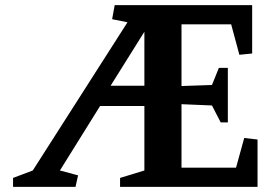

<svg xmlns="http://www.w3.org/2000/svg" viewBox="-20 -730 1060 750"><path d="M285 -45 275 0H31V-35L108 -64L478 -643L418 -655L428 -710H965V-521L915 -516L883 -635H689V-394L808 -398L835 -465H870V-252H842L808 -318L689 -323V-75H902L934 -191L986 -185V0H449V-35L544 -64V-316H371L214 -64ZM544 -395V-606L412 -395Z"/></svg>

Font: Brawler
Style: Bold
Weight: 700
Designer: Oleg Frolov, Haley Fiege
Foundry: Oleg Frolov, Haley Fiege
Version: Version 1.101; ttfautohint (v1.8.3)